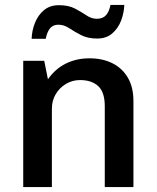

<svg xmlns="http://www.w3.org/2000/svg" viewBox="-20 -757 636 777"><path d="M74 0V-511H159L174 -436Q203 -478 246 -499.5Q289 -521 342 -521Q395 -521 435 -501Q475 -481 497.5 -442.5Q520 -404 520 -348V0H404V-327Q404 -384 377.5 -408.5Q351 -433 304 -433Q273 -433 247 -417.5Q221 -402 205.5 -376Q190 -350 190 -317V0ZM108 -600Q109 -633 121.5 -664.5Q134 -696 158 -716Q182 -736 219 -736Q257 -736 283 -722.5Q309 -709 329.5 -695Q350 -681 372 -681Q396 -681 409 -695.5Q422 -710 427 -737H483Q482 -705 470 -673.5Q458 -642 434 -621.5Q410 -601 373 -601Q335 -601 308 -615Q281 -629 260 -643Q239 -657 216 -657Q195 -657 183 -643Q171 -629 165 -600Z"/></svg>

Font: Chivo Medium Medium
Style: Regular
Weight: 500
Version: Version 2.002